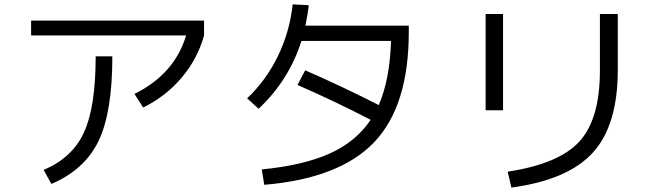

<svg xmlns="http://www.w3.org/2000/svg" viewBox="-20 -807 3040 877"><path d="M122.1 -645V-712.9H912.1V-645Q882.3 -538.1 809.6 -452.1Q736.8 -366.2 633.8 -315.9L594.2 -377.9Q777.3 -468.8 830.1 -645ZM417 -549.8H493.2Q493.2 -293.9 430.2 -163.1Q367.2 -32.2 214.8 33.2L179.2 -30.8Q310.1 -85.9 363.5 -201.9Q417 -317.9 417 -549.8Z M1187 37.1 1175.8 -33.2Q1363.8 -51.3 1484.9 -105.2Q1606 -159.2 1672.9 -259.8Q1506.8 -345.7 1338.9 -418.9L1374 -485.8Q1537.1 -415 1710 -327.1Q1760.7 -443.4 1766.1 -620.1H1356.9Q1299.8 -439.9 1161.1 -310.1L1108.9 -357.9Q1194.8 -439 1249 -550Q1303.2 -661.1 1316.9 -787.1L1390.1 -783.2Q1387.2 -749 1375 -689.9H1847.2V-660.2Q1847.2 -323.2 1689.2 -157.5Q1531.2 8.3 1187 37.1Z M2720.2 -743.2H2801.8V-486.8Q2801.8 -234.9 2688 -109.9Q2574.2 15.1 2315.9 49.8L2298.8 -22.9Q2532.7 -58.1 2626.5 -160.6Q2720.2 -263.2 2720.2 -484.9ZM2198.2 -303.2V-743.2H2277.8V-303.2Z"/></svg>

Font: WebKoruri
Style: Regular
Weight: 400
Foundry: lindwurm / mohemohe
Version: Version 1.00